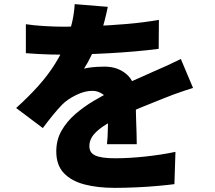

<svg xmlns="http://www.w3.org/2000/svg" viewBox="-20 -842 1040 928"><path d="M501 -809Q496 -782 484.5 -738Q473 -694 451 -638Q437 -606 420 -571Q403 -536 386 -510Q396 -513 414 -515.5Q432 -518 451.5 -519Q471 -520 485 -520Q550 -520 593 -482Q636 -444 636 -369Q636 -348 636.5 -319.5Q637 -291 638 -260Q639 -229 640 -199Q641 -169 641 -145H497Q499 -161 500 -182Q501 -203 501.5 -227Q502 -251 502.5 -274Q503 -297 503 -318Q503 -368 478.5 -385.5Q454 -403 427 -403Q389 -403 347.5 -382.5Q306 -362 280 -336Q258 -313 235.5 -285.5Q213 -258 187 -223L58 -320Q118 -374 165.5 -427Q213 -480 248 -536.5Q283 -593 306 -655Q320 -695 329.5 -738.5Q339 -782 341 -822ZM105 -725Q143 -719 194 -716Q245 -713 285 -713Q350 -713 429.5 -716Q509 -719 591.5 -726Q674 -733 748 -746L747 -606Q694 -599 631 -593.5Q568 -588 503 -584.5Q438 -581 379.5 -579.5Q321 -578 277 -578Q257 -578 227 -578.5Q197 -579 165 -581Q133 -583 105 -585ZM913 -417Q896 -412 871 -403.5Q846 -395 821 -386Q796 -377 777 -369Q731 -351 667.5 -325Q604 -299 535 -264Q492 -242 465 -221.5Q438 -201 425 -180.5Q412 -160 412 -136Q412 -120 418.5 -109Q425 -98 439.5 -91Q454 -84 478 -80.5Q502 -77 537 -77Q604 -77 683 -85.5Q762 -94 828 -108L823 48Q793 52 743.5 56.5Q694 61 639 63.5Q584 66 534 66Q452 66 388.5 49.5Q325 33 288.5 -5.5Q252 -44 252 -110Q252 -166 277.5 -210.5Q303 -255 344 -290.5Q385 -326 433 -354.5Q481 -383 526 -405Q572 -429 606 -444.5Q640 -460 669 -472.5Q698 -485 726 -498Q759 -512 790.5 -526.5Q822 -541 854 -557Z"/></svg>

Font: Noto Sans SC Black
Style: Regular
Weight: 900
Designer: Ryoko NISHIZUKA  (kana, bopomofo & ideographs); Paul D. Hunt (Latin, Greek & Cyrillic); Sandoll Communications , Soo-you
Foundry: Adobe
Version: Version 2.004-H2;hotconv 1.0.118;makeotfexe 2.5.65603